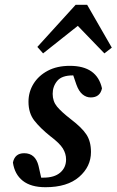

<svg xmlns="http://www.w3.org/2000/svg" viewBox="-20 -768 487 802"><path d="M360 -133Q360 -72 310.5 -29Q261 14 170 14Q109 14 75 -13Q41 -40 34 -89Q42 -128 81 -128Q128 -128 141 -75L152 -26Q154 -26 156.5 -26Q159 -26 162 -26Q207 -26 231.5 -47Q256 -68 256 -102Q256 -126 242.5 -148Q229 -170 189 -200Q149 -232 124 -263.5Q99 -295 99 -343Q99 -384 120 -418Q141 -452 179.5 -472.5Q218 -493 272 -493Q385 -493 406 -399Q398 -361 359 -361Q340 -361 324.5 -374Q309 -387 299 -415L286 -453H284Q238 -453 219 -430Q200 -407 200 -376Q200 -345 218 -323Q236 -301 276 -270Q322 -235 341 -206Q360 -177 360 -133ZM416 -545 305 -660 160 -545 136 -572 296 -748H344L447 -569Z"/></svg>

Font: Source Serif Pro SemiBold
Style: Italic
Weight: 600
Italic angle: -12°
Designer: Frank Grießhammer
Foundry: Adobe Systems Incorporated
Version: Version 3.001;hotconv 1.0.111;makeotfexe 2.5.65597